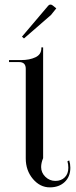

<svg xmlns="http://www.w3.org/2000/svg" viewBox="-20 -810 333 841"><path d="M85 -641.6 76.2 -649.4 191.4 -785.2Q195.3 -790 201.2 -790Q206.1 -790 210.9 -786.1L226.6 -773.4L203.1 -744.1ZM92.8 -116.2V-508.8Q92.8 -538.1 63.5 -538.1H19.5V-546.9H73.2Q109.4 -546.9 135.3 -559.1Q161.1 -571.3 161.1 -598.6V-602.5H168.9V-519.5V-117.2Q160.2 -96.7 160.2 -78.1Q160.2 -53.7 178.7 -35.6Q197.3 -17.6 222.7 -17.6Q248 -17.6 263.7 -33.2Q279.3 -48.8 279.3 -75.2Q279.3 -89.8 275.4 -103.5L283.2 -107.4Q288.1 -91.8 288.1 -75.2Q288.1 -36.1 263.2 -12.7Q238.3 10.7 198.2 10.7Q155.3 10.7 124 -26.4Q92.8 -63.5 92.8 -116.2Z"/></svg>

Font: FoglihtenNo07
Style: Regular
Weight: 500
Designer: gluk (gluksza@wp.pl)
Foundry: gluk (gluksza@wp.pl)
Version: Version 0.871